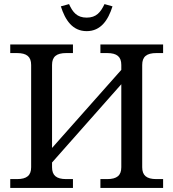

<svg xmlns="http://www.w3.org/2000/svg" viewBox="-20 -917 846 937"><path d="M234 -101V-124L572 -506V-101C572 -61 551 -43 503 -43H470V0H776V-43H743C695 -43 674 -61 674 -101V-600C674 -640 695 -658 743 -658H776V-700H470V-658H503C551 -658 572 -640 572 -600V-576L234 -195V-600C234 -640 255 -658 303 -658H336V-700H30V-658H63C111 -658 132 -640 132 -600V-101C132 -61 111 -43 63 -43H30V0H336V-43H303C255 -43 234 -61 234 -101ZM277 -886 317 -897C335 -857 356 -831 403 -831C450 -831 471 -857 490 -897L529 -886C508 -819 472 -765 403 -765C334 -765 298 -819 277 -886Z"/></svg>

Font: LT Superior Serif Medium
Style: Regular
Weight: 500
Designer: Daniel Lyons
Foundry: LyonsType
Version: Version 2.120;FEAKit 1.0